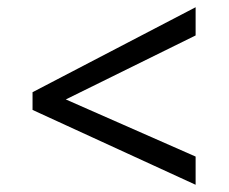

<svg xmlns="http://www.w3.org/2000/svg" viewBox="-20 -588 632 531"><path d="M70 -284V-333L521 -568V-490L162 -313L521 -155V-77Z"/></svg>

Font: lgurmukhi05
Style: Book
Weight: 400
Designer: Jelle Bosma - Monotype Design Team
Foundry: Monotype Imaging Inc.
Version: Version 2.003